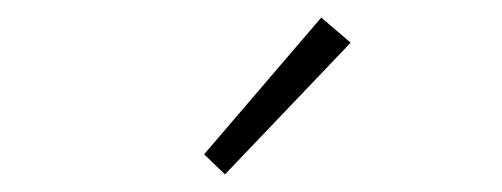

<svg xmlns="http://www.w3.org/2000/svg" viewBox="-20 -774 575 220"><path d="M213.9 -597.2 348.1 -753.9 381.8 -725.1 237.8 -574.2Z"/></svg>

Font: Source Sans Pro Light
Style: Regular
Weight: 300
Designer: Paul D. Hunt
Foundry: Adobe Systems Incorporated
Version: Version 2.020;PS 2.0;hotconv 1.0.86;makeotf.lib2.5.63406